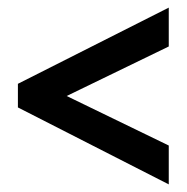

<svg xmlns="http://www.w3.org/2000/svg" viewBox="-20 -609 491 504"><path d="M423 -125V-227L155 -357L423 -487V-589L27 -389V-327Z"/></svg>

Font: Noto Sans Gujarati ExtraCondensed SemiBold
Style: Regular
Weight: 600
Width: 2
Designer: Jelle Bosma - Monotype Design Team, Universal Thirst
Foundry: Monotype Imaging Inc.
Version: Version 2.106